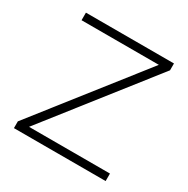

<svg xmlns="http://www.w3.org/2000/svg" viewBox="-157 -832 956 974"><g transform="rotate(30 321.5 -345.0)"><path d="M588.9 -689.9V-649.9L112.8 -43.9H586.9V0H49.8V-39.6L525.9 -645.5H73.2V-689.9Z"/></g></svg>

Font: HK Grotesk Light Legacy
Style: Regular
Weight: 300
Designer: Alfredo Marco Pradil
Foundry: Hanken Design Co.
Version: Version 2.022;PS 002.022;hotconv 1.0.88;makeotf.lib2.5.64775